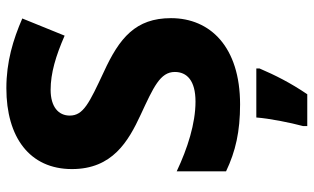

<svg xmlns="http://www.w3.org/2000/svg" viewBox="-211 -604 985 603"><g transform="rotate(-90 281.5 -302.5)"><path d="M526 -258C526 -369 464 -420 357 -469C259 -515 220 -533 220 -576C220 -611 247 -636 301 -636C353 -636 407 -620 471 -592L525 -725C458 -754 389 -775 306 -775C152 -775 52 -702 52 -569C52 -442 139 -392 223 -353C309 -313 357 -292 357 -246C357 -208 330 -181 264 -181C195 -181 117 -206 45 -240V-85C108 -55 170 -41 255 -41C436 -41 526 -135 526 -258ZM368 20V10H214C211 51 198 116 187 157V170H287C323 117 347 69 368 20Z"/></g></svg>

Font: Noto Sans Tamil UI ExtraBold
Style: Regular
Weight: 800
Designer: Jelle Bosma - Monotype Design Team
Foundry: Monotype Imaging Inc.
Version: Version 2.004